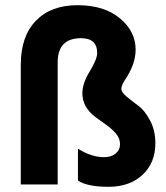

<svg xmlns="http://www.w3.org/2000/svg" viewBox="-20 -710 638 739"><path d="M578 -159Q578 -83 528.5 -37Q479 9 397.5 9Q316 9 280 -15V-138Q331 -105 381 -105Q408 -105 425 -119Q442 -133 442 -155Q442 -177 427 -195Q412 -213 391 -228Q370 -243 348 -259Q297 -297 297 -351Q297 -389 325.5 -435.5Q354 -482 354 -506Q354 -563 292 -563Q202 -563 202 -470V0H60V-461Q60 -570 118 -630Q176 -690 278.5 -690Q381 -690 441.5 -639.5Q502 -589 502 -519Q502 -462 460 -401Q447 -381 447 -368Q447 -355 467.5 -338Q488 -321 512.5 -303Q537 -285 557.5 -246.5Q578 -208 578 -159Z"/></svg>

Font: Hind Jalandhar
Style: Bold
Weight: 700
Designer: Namrata Goyal
Foundry: Indian Type Foundry
Version: Version 0.702;PS 1.0;hotconv 1.0.81;makeotf.lib2.5.63406